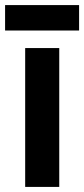

<svg xmlns="http://www.w3.org/2000/svg" viewBox="-33 -735 331 755"><path d="M200 0H66V-546H200ZM278 -715V-615H-13V-715Z"/></svg>

Font: Noto Sans Malayalam Condensed
Style: Bold
Weight: 700
Width: 3
Designer: Jelle Bosma - Monotype Design Team
Foundry: Monotype Imaging Inc.
Version: Version 2.104; ttfautohint (v1.8.4.7-5d5b)